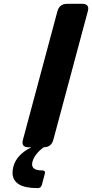

<svg xmlns="http://www.w3.org/2000/svg" viewBox="-20 -757 474 987"><path d="M126.5 0Q95.7 0 95.7 -24.4Q95.7 -29.8 98.1 -39.1L274.9 -698.2Q285.2 -737.3 324.7 -737.3H402.8Q433.6 -737.3 433.6 -712.9Q433.6 -707.5 431.2 -698.2L254.4 -39.1Q244.1 0 204.6 0Q157.7 34.7 147 74.2Q145 81.5 145 87.9Q145 119.1 196.8 119.1Q211.4 119.1 211.4 129.4Q211.4 132.8 210.4 136.2L195.3 192.9Q190.9 210 173.8 210Q108.4 210 77.1 190.4Q44.4 169.9 44.4 130.9Q44.4 116.7 48.8 99.6Q65.4 37.1 141.6 0Z"/></svg>

Font: Cursive Sans
Style: Bold
Weight: 700
Italic angle: -15°
Designer: Wojciech Kalinowski "wmk69" (wmk69@o2.pl)
Foundry: Wojciech Kalinowski "wmk69" (wmk69@o2.pl)
Version: Wersja 3.1.0; 2022-02-18